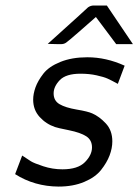

<svg xmlns="http://www.w3.org/2000/svg" viewBox="-20 -670 505 701"><path d="M35.2 -34.2 61 -102.1Q82 -87.9 93 -81.1Q104 -74.2 137.9 -63Q171.9 -51.8 208 -51.8Q264.2 -51.8 290 -77.9Q315.9 -104 315.9 -131.8Q315.9 -158.7 294.9 -172.4Q273.9 -186 231.4 -194.6Q189 -203.1 181.2 -206.1Q147.9 -217.3 124.5 -243.2Q101.1 -269 101.1 -306.2Q101.1 -327.1 109.6 -351.1Q118.2 -375 138.2 -400.9Q158.2 -426.8 200.2 -443.8Q242.2 -460.9 298.8 -460.9Q367.7 -460.9 435.1 -430.2L410.2 -363.8Q386.2 -377 372.6 -383.1Q358.9 -389.2 332.5 -395Q306.2 -400.9 273.9 -400.9Q220.7 -400.9 198.2 -377.4Q175.8 -354 175.8 -329.1Q175.8 -302.2 197.5 -289.6Q219.2 -276.9 260 -270Q300.8 -263.2 316.9 -255.9Q342.8 -244.6 366.5 -219.2Q390.1 -193.8 390.1 -153.8Q390.1 -128.9 380.1 -102.5Q370.1 -76.2 349.1 -49.6Q328.1 -22.9 287.6 -5.9Q247.1 11.2 193.8 11.2Q106 10.7 35.2 -34.2ZM154.3 -509.8Q298.3 -639.6 301.3 -643.1Q311 -649.9 322.3 -649.9H370.1L465.3 -508.8H404.3L330.1 -607.9Q302.2 -584 266.1 -551.8Q229 -519.5 221.2 -514.2Q213.4 -508.8 202.1 -508.8H193.4Z"/></svg>

Font: CMU Sans Serif
Style: Oblique
Weight: 500
Italic angle: -12°
Version: Version 0.7.0